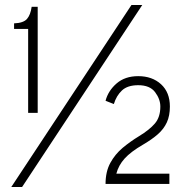

<svg xmlns="http://www.w3.org/2000/svg" viewBox="-20 -732 756 764"><path d="M92 -283V-617H36V-639Q73.5 -640.5 87.5 -656.8Q101.5 -673 106 -705H130V-283ZM25 12 503 -712H546L68 12ZM400 0Q400 -49 419 -83.8Q438 -118.5 468.2 -143.8Q498.5 -169 533 -190Q575 -215.5 596.5 -240.8Q618 -266 618 -308Q618 -337.5 597.2 -365.2Q576.5 -393 530 -393Q487.5 -393 465.2 -372Q443 -351 433 -318L400 -331Q410.5 -371 444 -400Q477.5 -429 530 -429Q585.5 -429 620.8 -396.8Q656 -364.5 656 -308Q656 -271.5 644 -245.2Q632 -219 608.5 -198.2Q585 -177.5 550 -157Q500 -128 475.8 -101Q451.5 -74 443 -41H654V0Z"/></svg>

Font: Overpass Thin
Style: Regular
Weight: 250
Designer: Delve Withrington, Dave Bailey, Thomas Jockin
Foundry: Delve Fonts LLC
Version: Version 4.000